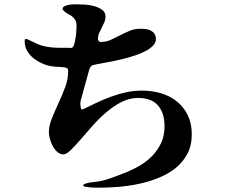

<svg xmlns="http://www.w3.org/2000/svg" viewBox="-20 -814 1040 888"><path d="M269 -773Q270 -781 279 -785.5Q288 -790 300 -792Q312 -794 323.5 -794Q335 -794 341 -794Q354 -794 376 -792.5Q398 -791 418 -785Q438 -779 453 -768Q468 -757 468 -738Q468 -724 462.5 -711Q457 -698 450.5 -685.5Q444 -673 438.5 -661Q433 -649 433 -637Q433 -630 436 -625Q439 -620 447 -620Q471 -620 492 -629.5Q513 -639 535 -650.5Q557 -662 579.5 -671.5Q602 -681 629 -681Q641 -681 654 -679.5Q667 -678 677.5 -672.5Q688 -667 694.5 -657.5Q701 -648 701 -633Q701 -616 687 -602Q673 -588 650.5 -576.5Q628 -565 600 -556Q572 -547 545.5 -540.5Q519 -534 496 -529.5Q473 -525 460 -523Q457 -522 448.5 -520.5Q440 -519 431 -517.5Q422 -516 414.5 -514Q407 -512 405 -511Q402 -509 398 -503Q394 -497 393 -493L353 -348Q351 -342 352 -327.5Q353 -313 357 -308H363Q395 -324 428 -339.5Q461 -355 495.5 -367.5Q530 -380 565 -387.5Q600 -395 637 -395Q683 -395 725 -382.5Q767 -370 798.5 -344.5Q830 -319 848.5 -281Q867 -243 867 -193Q867 -141 846.5 -102.5Q826 -64 792.5 -37Q759 -10 715 8Q671 26 624 36Q577 46 530 50Q483 54 444 54Q440 54 427 54Q414 54 400.5 53Q387 52 376 50Q365 48 365 43Q365 40 368 38.5Q371 37 373 36Q394 29 416 27.5Q438 26 460 20Q485 13 509 4Q533 -5 556 -14Q592 -28 625.5 -47.5Q659 -67 684.5 -93.5Q710 -120 725.5 -153.5Q741 -187 741 -230Q741 -291 711 -326Q681 -361 618 -361Q578 -361 540.5 -341.5Q503 -322 469.5 -293Q436 -264 406.5 -230.5Q377 -197 352 -168Q327 -139 307 -119.5Q287 -100 273 -100Q258 -100 245.5 -111Q233 -122 224.5 -137.5Q216 -153 211 -170.5Q206 -188 206 -201Q206 -232 220 -266.5Q234 -301 250.5 -337Q267 -373 281 -409.5Q295 -446 295 -482Q295 -488 294.5 -492.5Q294 -497 287 -500Q283 -502 274.5 -503Q266 -504 256.5 -504.5Q247 -505 237.5 -505.5Q228 -506 222 -507Q200 -510 177.5 -519.5Q155 -529 136.5 -543.5Q118 -558 106 -578Q94 -598 94 -623Q94 -632 97 -633.5Q100 -635 108 -632Q119 -627 130 -621.5Q141 -616 152 -611Q171 -603 188 -599.5Q205 -596 222 -594.5Q239 -593 256.5 -593Q274 -593 294 -593Q297 -593 304 -592.5Q311 -592 313 -593Q319 -596 323 -609Q327 -622 329.5 -638.5Q332 -655 333 -670.5Q334 -686 334 -692Q334 -712 328 -722Q322 -732 313 -738.5Q304 -745 293 -750.5Q282 -756 271 -768Z"/></svg>

Font: SoukouMincho
Style: Regular
Weight: 400
Designer: Dr. Ken Lunde (project architect, glyph set definition & overall production); Masataka HATTORI  (production & ideograph 
Foundry: Adobe Systems Incorporated
Version: Version 1.00